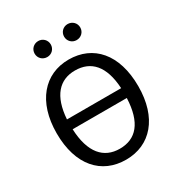

<svg xmlns="http://www.w3.org/2000/svg" viewBox="-207 -1034 1107 1185"><g transform="rotate(-30 346.0 -441.0)"><path d="M241 -894C208 -894 183 -869 183 -837C183 -805 208 -780 241 -780C273 -780 298 -805 298 -837C298 -869 273 -894 241 -894ZM450 -894C418 -894 393 -869 393 -837C393 -805 418 -780 450 -780C483 -780 508 -805 508 -837C508 -869 483 -894 450 -894ZM346 -701C173 -701 55 -567 55 -343C55 -115 172 12 346 12C520 12 637 -119 637 -344C637 -573 520 -701 346 -701ZM346 -623C459 -623 530 -549 539 -386H153C164 -547 235 -623 346 -623ZM346 -66C233 -66 160 -145 153 -316H539C532 -144 462 -66 346 -66Z"/></g></svg>

Font: Fira Sans
Style: Regular
Weight: 400
Designer: Carrois Corporate & Edenspiekermann AG
Foundry: Carrois Corporate GbR & Edenspiekermann AG
Version: Version 4.203